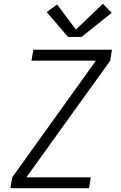

<svg xmlns="http://www.w3.org/2000/svg" viewBox="-20 -999 640 1019"><path d="M35 0 45 -58 489 -677H147L157 -735H574L565 -677L120 -58H462L452 0ZM341 -803 228 -935 283 -975 383 -842 526 -979 573 -931 413 -803Z"/></svg>

Font: Iosevka SS04 Lt Ex Obl
Style: Regular
Weight: 300
Width: 7
Italic angle: -9°
Monospace: yes
Designer: Belleve Invis
Foundry: Belleve Invis
Version: Version 19.0.0; ttfautohint (v1.8.4)